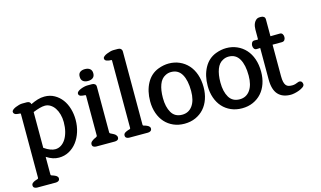

<svg xmlns="http://www.w3.org/2000/svg" viewBox="-102 -1030 2585 1544"><g transform="rotate(-15 1191.0 -258.5)"><path d="M169 -464Q200 -479 228 -487.5Q256 -496 285 -496Q331 -496 367.5 -475.5Q404 -455 429 -421.5Q454 -388 467 -343.5Q480 -299 480 -251Q480 -198 465 -151Q450 -104 423 -68.5Q396 -33 357.5 -12Q319 9 273 9Q248 9 223 1Q198 -7 170 -25V122Q170 129 176.5 131Q183 133 191 136Q196 138 202 140.5Q208 143 213 146Q218 149 223 155Q228 161 228 169Q228 183 218.5 189.5Q209 196 196 196H40Q28 196 18 190Q8 184 8 169Q8 158 16 151.5Q24 145 34 140Q36 139 39 138Q42 137 45 136Q53 133 60 131Q67 129 67 122V-410Q67 -415 60.5 -415Q54 -415 48 -416Q42 -417 36 -417.5Q30 -418 25 -420Q18 -423 13 -428.5Q8 -434 8 -443Q8 -452 18 -460Q28 -468 42 -474Q56 -480 71.5 -484Q87 -488 98 -488H137Q150 -488 158.5 -482Q167 -476 169 -464ZM270 -424Q250 -424 225 -417Q200 -410 170 -398V-100Q199 -80 221.5 -72Q244 -64 261 -64Q288 -64 310.5 -78.5Q333 -93 349 -118.5Q365 -144 374 -179.5Q383 -215 383 -257Q383 -292 374.5 -322.5Q366 -353 351 -375.5Q336 -398 315 -411Q294 -424 270 -424Z M657 -526Q631 -526 616 -538.5Q601 -551 601 -575Q600 -601 615.5 -613Q631 -625 657 -625Q683 -625 698.5 -612.5Q714 -600 714 -575Q714 -550 698.5 -538Q683 -526 657 -526ZM740 0H584Q572 0 562 -6Q552 -12 552 -26Q552 -40 563 -49.5Q574 -59 588 -66Q593 -68 597.5 -70Q602 -72 606 -75Q611 -79 611 -82V-416Q611 -422 604.5 -422Q598 -422 592 -423Q586 -424 580 -424.5Q574 -425 569 -427Q563 -429 557.5 -434Q552 -439 552 -449Q552 -458 561.5 -466Q571 -474 585.5 -480Q600 -486 615.5 -489.5Q631 -493 643 -493H681Q695 -493 704.5 -485.5Q714 -478 714 -463V-83Q714 -76 721 -72.5Q728 -69 736 -65Q749 -59 758 -52Q763 -47 767.5 -41Q772 -35 772 -26Q772 -12 762.5 -6Q753 0 740 0Z M1015 0H859Q847 0 837 -6Q827 -12 827 -27Q827 -35 831.5 -41Q836 -47 842 -50Q847 -53 852.5 -55.5Q858 -58 864 -60Q872 -63 879 -64.5Q886 -66 886 -73V-635Q886 -641 879.5 -640.5Q873 -640 867 -641Q861 -642 855 -643Q849 -644 844 -646Q838 -648 832.5 -653Q827 -658 827 -668Q827 -677 837 -685Q847 -693 861.5 -699Q876 -705 891 -709Q906 -713 917 -713H956Q971 -713 980 -704.5Q989 -696 989 -682V-73Q989 -66 995.5 -64Q1002 -62 1010 -60Q1015 -58 1021 -55.5Q1027 -53 1032 -50Q1037 -47 1042 -41Q1047 -35 1047 -27Q1047 -13 1037.5 -6.5Q1028 0 1015 0Z M1319 7Q1269 7 1228 -11Q1187 -29 1158 -61Q1129 -93 1113 -138.5Q1097 -184 1097 -238Q1097 -324 1131.5 -388Q1166 -452 1231 -477Q1276 -494 1319 -494Q1367 -494 1408 -476Q1449 -458 1479 -425Q1509 -392 1525.5 -344.5Q1542 -297 1542 -238Q1542 -185 1526.5 -140Q1511 -95 1482 -62.5Q1453 -30 1411.5 -11.5Q1370 7 1319 7ZM1320 -423Q1294 -423 1272 -411Q1237 -394 1220 -349Q1203 -304 1203 -238Q1203 -163 1231 -115.5Q1259 -68 1319 -68Q1374 -68 1405.5 -112Q1437 -156 1437 -234Q1437 -323 1408 -373Q1379 -423 1320 -423Z M1798 7Q1748 7 1707 -11Q1666 -29 1637 -61Q1608 -93 1592 -138.5Q1576 -184 1576 -238Q1576 -324 1610.5 -388Q1645 -452 1710 -477Q1755 -494 1798 -494Q1846 -494 1887 -476Q1928 -458 1958 -425Q1988 -392 2004.5 -344.5Q2021 -297 2021 -238Q2021 -185 2005.5 -140Q1990 -95 1961 -62.5Q1932 -30 1890.5 -11.5Q1849 7 1798 7ZM1799 -423Q1773 -423 1751 -411Q1716 -394 1699 -349Q1682 -304 1682 -238Q1682 -163 1710 -115.5Q1738 -68 1798 -68Q1853 -68 1884.5 -112Q1916 -156 1916 -234Q1916 -323 1887 -373Q1858 -423 1799 -423Z M2166 -424V-162Q2166 -132 2170.5 -113.5Q2175 -95 2183.5 -84.5Q2192 -74 2205 -70.5Q2218 -67 2235 -67Q2248 -67 2260.5 -70.5Q2273 -74 2284 -79L2290 -81Q2291 -81 2292.5 -81.5Q2294 -82 2296 -82Q2310 -82 2316.5 -73Q2323 -64 2323 -53Q2323 -40 2309 -30Q2295 -20 2276 -12.5Q2257 -5 2237 -1Q2217 3 2205 3Q2136 3 2099.5 -37Q2063 -77 2063 -162V-424L2037 -423Q2020 -422 2012.5 -433Q2005 -444 2005 -459Q2005 -473 2012.5 -484.5Q2020 -496 2038 -495L2057 -494Q2062 -494 2063 -495Q2064 -496 2064 -501V-577Q2064 -587 2066 -601.5Q2068 -616 2074.5 -630Q2081 -644 2093 -654Q2105 -664 2124 -664H2134Q2148 -664 2157.5 -656.5Q2167 -649 2167 -634V-494L2242 -495Q2259 -496 2266.5 -485Q2274 -474 2274 -459Q2274 -445 2266.5 -434.5Q2259 -424 2242 -424Z"/></g></svg>

Font: Jura
Style: Bold
Weight: 700
Designer: Ed Merritt
Foundry: Ten by Twenty
Version: Version 1.007